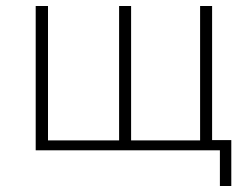

<svg xmlns="http://www.w3.org/2000/svg" viewBox="-20 -501 835 640"><path d="M99 0V-481H140V-33H377V-481H417V-33H647V-481H687V-34H751V119H713V0Z"/></svg>

Font: Cantarell Light
Style: Regular
Weight: 300
Designer: Dave Crossland, Nikolaus Waxweiler, Florian Fecher, Jacques Le Bailly, Eben Sorkin, Alexei Vanyashin, Alexios Zavras, Em
Version: Version 0.303